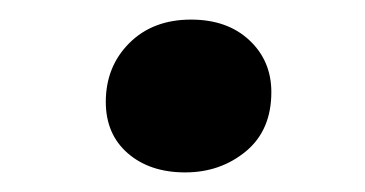

<svg xmlns="http://www.w3.org/2000/svg" viewBox="-20 -159 373 196"><path d="M88 -55Q88 -91 112 -115Q136 -139 175 -139Q212 -139 234.5 -118Q257 -97 257 -65Q257 -26 231 -4.5Q205 17 169 17Q133 17 110.5 -2.5Q88 -22 88 -55Z"/></svg>

Font: Literata 36pt Medium
Style: Italic
Weight: 500
Italic angle: -2°
Designer: Latin by Veronika Burian and Jose Scaglione. Greek by Irene Vlachou. Cyrillic by Vera Evstafieva
Foundry: TypeTogether
Version: Version 3.002